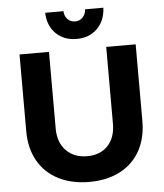

<svg xmlns="http://www.w3.org/2000/svg" viewBox="-60 -963 874 1026"><g transform="rotate(-5 376.5 -449.5)"><path d="M379 -127Q448 -127 489 -170Q530 -213 530 -289V-700H688V-289Q688 -197 650.5 -129.5Q613 -62 543 -25.5Q473 11 378 11Q283 11 212 -25.5Q141 -62 103 -129.5Q65 -197 65 -289V-700H223V-289Q223 -214 265.5 -170.5Q308 -127 379 -127ZM377 -850Q401 -850 417 -866.5Q433 -883 435 -910H533Q530 -840 487 -798Q444 -756 377 -756Q309 -756 266 -798Q223 -840 221 -910H319Q320 -883 336.5 -866.5Q353 -850 377 -850Z"/></g></svg>

Font: Montserrat arm2 SemiBold
Style: Regular
Weight: 600
Designer: Julieta Ulanovsky
Foundry: Julieta Ulanovsky
Version: Version 6.000